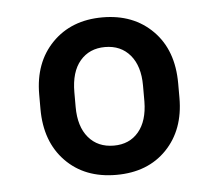

<svg xmlns="http://www.w3.org/2000/svg" viewBox="-38 -762 532 466"><g transform="rotate(-5 228.5 -529.0)"><path d="M58.1 -547.4Q58.1 -625.5 104.7 -673.1Q151.4 -720.7 227.1 -720.7Q302.7 -720.7 349.6 -673.3Q396.5 -626 396.5 -544.9V-509.8Q396.5 -432.1 350.6 -384.5Q304.7 -336.9 228 -336.9Q150.9 -336.9 104.5 -384.8Q58.1 -432.6 58.1 -512.2ZM143.6 -509.8Q143.6 -461.9 166.3 -435.1Q189 -408.2 228 -408.2Q266.1 -408.2 288.3 -434.6Q310.5 -460.9 311 -508.3V-547.4Q311 -594.7 288.3 -621.6Q265.6 -648.4 227.1 -648.4Q189 -648.4 166.3 -621.8Q143.6 -595.2 143.6 -545.4Z"/></g></svg>

Font: Vazir Medium FD-UI
Style: Medium-FD-UI
Weight: 500
Designer: Saber Rastikerdar
Foundry: Saber Rastikerdar
Version: Version 30.1.0